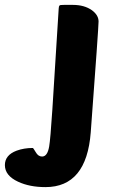

<svg xmlns="http://www.w3.org/2000/svg" viewBox="-169 -570 468 785"><path d="M71 -535Q71 -544 75 -548Q77 -550 93 -550H129Q176 -550 207 -528Q234 -508 234 -482Q234 -458 202 -29Q185 195 17 195Q-48 195 -95 173Q-149 148 -149 105Q-149 64 -101 46Q-71 35 -35 35Q-33 35 -23 52Q-13 70 3 70Q25 70 32 29Q37 1 45 -121Z"/></svg>

Font: PoetsenOne
Style: Regular
Weight: 400
Designer: Rodrigo Fuenzalida, Pablo Impallari
Foundry: Pablo Impallari, Rodrigo Fuenzalida
Version: Version 1.000